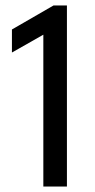

<svg xmlns="http://www.w3.org/2000/svg" viewBox="-20 -680 346 700"><path d="M138 -553.5 23.5 -488.5V-572.5L175 -660H224V0H138Z"/></svg>

Font: League Spartan Thin
Style: Regular
Weight: 400
Version: Version 2.002